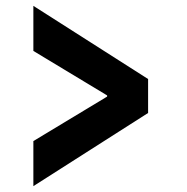

<svg xmlns="http://www.w3.org/2000/svg" viewBox="-20 -660 640 656"><path d="M94 -24V-178L346 -330V-334L94 -486V-640L486 -390V-274Z"/></svg>

Font: Source Code Pro Black
Style: Regular
Weight: 900
Monospace: yes
Designer: Paul D. Hunt, Teo Tuominen
Foundry: Adobe Systems Incorporated
Version: Version 2.030;PS 1.000;hotconv 16.6.51;makeotf.lib2.5.65220